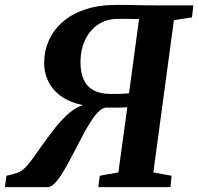

<svg xmlns="http://www.w3.org/2000/svg" viewBox="-51 -765 810 785"><path d="M-31 0 -24.5 -46.5Q2.5 -52 18.8 -58Q35 -64 48.2 -76Q61.5 -88 78.8 -111.5Q96 -135 124.5 -175.5Q146.5 -206.5 170.2 -237Q194 -267.5 219.5 -291.8Q245 -316 271 -328.8Q297 -341.5 323.5 -336.5L332.5 -331Q281 -333 243 -348Q205 -363 179.8 -387.2Q154.5 -411.5 142 -442.2Q129.5 -473 129.5 -507Q129.5 -555 148 -597.8Q166.5 -640.5 203.5 -673.8Q240.5 -707 296.2 -726Q352 -745 426 -745Q452 -745 472.8 -744.8Q493.5 -744.5 512.5 -744Q531.5 -743.5 551 -743.2Q570.5 -743 593.5 -743H739.5L734 -694L660 -682.5L576 -60L650.5 -46.5L646 0H351L357 -46.5L433 -60L469.5 -326.5Q458.5 -325.5 443 -325.2Q427.5 -325 410.8 -325Q394 -325 379.5 -325Q358 -320 335.5 -289.8Q313 -259.5 290.5 -217Q268 -174.5 245.5 -131.5Q227.5 -96.5 209.8 -66.5Q192 -36.5 175.5 -18.2Q159 0 144 0ZM476.5 -383.5 517.5 -687Q511.5 -687 502.2 -687.2Q493 -687.5 476.8 -687.8Q460.5 -688 432.5 -688Q384 -688 349.2 -664Q314.5 -640 296.2 -600Q278 -560 278 -511.5Q278 -467 291.8 -438.2Q305.5 -409.5 332.8 -395.2Q360 -381 401 -381Q409.5 -381 419.8 -381Q430 -381 440.2 -381.2Q450.5 -381.5 460 -382.2Q469.5 -383 476.5 -383.5Z"/></svg>

Font: Merriweather
Style: Bold Italic
Weight: 700
Italic angle: -7.8°
Version: Version 2.101